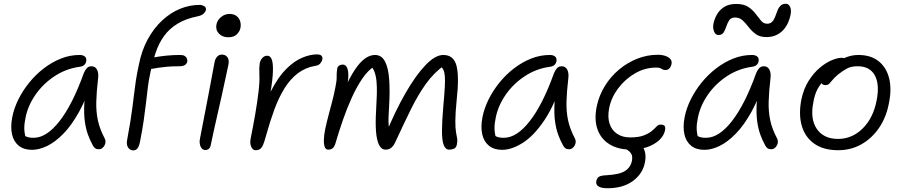

<svg xmlns="http://www.w3.org/2000/svg" viewBox="-20 -786 4804 1020"><path d="M150 10Q107 10 80 -11.5Q53 -33 44 -72Q35 -111 45 -163Q54 -210 77.5 -257.5Q101 -305 135.5 -347.5Q170 -390 213 -423Q256 -456 304 -475Q352 -494 403 -494Q421 -494 431 -485.5Q441 -477 438 -460Q436 -449 427.5 -441Q419 -433 402 -431Q330 -421 269.5 -381Q209 -341 169 -283.5Q129 -226 116 -163Q109 -131 109 -104.5Q109 -78 121 -36L87 -93Q104 -69 117.5 -61.5Q131 -54 159 -54Q227 -54 296 -142Q365 -230 425 -397Q432 -414 441.5 -424Q451 -434 466 -434Q486 -434 495.5 -416Q505 -398 501 -368Q493 -300 491.5 -246.5Q490 -193 500 -146.5Q510 -100 536 -51Q541 -42 540.5 -32Q540 -22 535 -13Q530 -4 522.5 1.5Q515 7 506 7Q493 7 485.5 1.5Q478 -4 473 -14Q458 -41 447 -71.5Q436 -102 430.5 -142Q425 -182 428 -238Q431 -294 444 -372L473 -371Q441 -266 401 -193.5Q361 -121 317 -76Q273 -31 230.5 -10.5Q188 10 150 10Z M687 13Q671 13 660.5 -2.5Q650 -18 656 -46Q666 -99 672.5 -140Q679 -181 683.5 -216Q688 -251 692 -284.5Q696 -318 701.5 -355.5Q707 -393 717 -439Q732 -517 764.5 -576.5Q797 -636 841 -677Q885 -718 936 -739Q987 -760 1041 -760Q1053 -760 1064.5 -753.5Q1076 -747 1074 -733Q1071 -722 1061 -713Q1051 -704 1033 -700Q967 -687 923 -660Q879 -633 851 -594Q823 -555 806.5 -505Q790 -455 778 -396Q770 -360 765.5 -322.5Q761 -285 756 -242Q751 -199 743.5 -146.5Q736 -94 723 -29Q717 -4 708.5 4.5Q700 13 687 13ZM772 -419Q762 -419 755.5 -424.5Q749 -430 752 -440Q754 -453 765 -465Q776 -477 797 -481Q830 -487 864.5 -490.5Q899 -494 938 -494Q953 -494 961.5 -488.5Q970 -483 973 -475Q976 -467 975 -458Q972 -447 962 -440.5Q952 -434 933 -434Q894 -434 867.5 -431.5Q841 -429 823.5 -426.5Q806 -424 794 -421.5Q782 -419 772 -419ZM1071 11Q1059 11 1051.5 2Q1044 -7 1041.5 -22Q1039 -37 1043 -53Q1059 -137 1070.5 -195Q1082 -253 1090 -296Q1098 -339 1105 -376.5Q1112 -414 1120 -456Q1122 -468 1127.5 -477Q1133 -486 1140.5 -491Q1148 -496 1159 -496Q1177 -496 1187.5 -483Q1198 -470 1194 -445Q1189 -422 1180 -379.5Q1171 -337 1159.5 -285Q1148 -233 1136 -181Q1124 -129 1114.5 -85.5Q1105 -42 1100 -17Q1098 -4 1090.5 3.5Q1083 11 1071 11ZM1193 -588Q1161 -588 1142.5 -608Q1124 -628 1130 -657Q1135 -680 1155 -696Q1175 -712 1199 -712Q1222 -712 1236.5 -701Q1251 -690 1256 -672.5Q1261 -655 1257 -636Q1254 -620 1238.5 -604Q1223 -588 1193 -588Z M1338 12Q1328 12 1321 4Q1314 -4 1311 -17.5Q1308 -31 1311 -47Q1324 -111 1335.5 -177Q1347 -243 1353.5 -299Q1360 -355 1358 -389Q1357 -412 1357.5 -425Q1358 -438 1360 -451Q1364 -468 1374.5 -479Q1385 -490 1400 -490Q1415 -490 1423 -472Q1431 -454 1430 -409.5Q1429 -365 1415.5 -285.5Q1402 -206 1373 -84L1358 -126Q1384 -233 1421 -305Q1458 -377 1500 -419Q1542 -461 1584.5 -479Q1627 -497 1663 -497Q1683 -497 1689 -488.5Q1695 -480 1692 -469Q1690 -459 1681 -448.5Q1672 -438 1654 -436Q1602 -427 1562 -396.5Q1522 -366 1491.5 -317Q1461 -268 1437.5 -204Q1414 -140 1393 -64Q1385 -34 1378 -17.5Q1371 -1 1361.5 5.5Q1352 12 1338 12Z M1724 9Q1711 9 1705.5 -4.5Q1700 -18 1700.5 -42Q1701 -66 1707 -97Q1715 -135 1725 -172.5Q1735 -210 1745 -248Q1755 -286 1762 -324Q1769 -356 1768.5 -377.5Q1768 -399 1771 -419Q1773 -432 1781.5 -437.5Q1790 -443 1800 -443Q1815 -443 1822.5 -429Q1830 -415 1830.5 -388.5Q1831 -362 1823 -324L1807 -306Q1838 -375 1865.5 -416Q1893 -457 1919.5 -475.5Q1946 -494 1972 -494Q2007 -494 2025 -460Q2043 -426 2047.5 -364.5Q2052 -303 2047 -220Q2042 -150 2045 -118.5Q2048 -87 2055 -69L2029 -73Q2079 -195 2133.5 -290Q2188 -385 2240 -439.5Q2292 -494 2335 -494Q2391 -494 2405.5 -435.5Q2420 -377 2406 -254Q2399 -184 2399 -144.5Q2399 -105 2402.5 -84.5Q2406 -64 2408.5 -50.5Q2411 -37 2407 -18Q2404 -2 2392.5 3.5Q2381 9 2366 9Q2347 9 2337.5 -15Q2328 -39 2328 -90Q2328 -141 2335 -220Q2341 -285 2343 -323.5Q2345 -362 2343 -383.5Q2341 -405 2334.5 -417Q2328 -429 2317 -440H2342Q2286 -401 2243 -341Q2200 -281 2161.5 -202.5Q2123 -124 2080 -31Q2071 -11 2058.5 -1Q2046 9 2029 9Q2006 9 1993.5 -16.5Q1981 -42 1977.5 -88.5Q1974 -135 1978 -198Q1981 -248 1982 -287Q1983 -326 1980 -355.5Q1977 -385 1969 -405.5Q1961 -426 1946 -439L1972 -436Q1936 -414 1905.5 -369.5Q1875 -325 1849 -267.5Q1823 -210 1802 -149.5Q1781 -89 1765 -34Q1758 -8 1748.5 0.5Q1739 9 1724 9Z M2648 10Q2605 10 2578 -11.5Q2551 -33 2542 -72Q2533 -111 2543 -163Q2552 -210 2575.5 -257.5Q2599 -305 2633.5 -347.5Q2668 -390 2711 -423Q2754 -456 2802 -475Q2850 -494 2901 -494Q2919 -494 2929 -485.5Q2939 -477 2936 -460Q2934 -449 2925.5 -441Q2917 -433 2900 -431Q2828 -421 2767.5 -381Q2707 -341 2667 -283.5Q2627 -226 2614 -163Q2607 -131 2607 -104.5Q2607 -78 2619 -36L2585 -93Q2602 -69 2615.5 -61.5Q2629 -54 2657 -54Q2725 -54 2794 -142Q2863 -230 2923 -397Q2930 -414 2939.5 -424Q2949 -434 2964 -434Q2984 -434 2993.5 -416Q3003 -398 2999 -368Q2991 -300 2989.5 -246.5Q2988 -193 2998 -146.5Q3008 -100 3034 -51Q3039 -42 3038.5 -32Q3038 -22 3033 -13Q3028 -4 3020.5 1.5Q3013 7 3004 7Q2991 7 2983.5 1.5Q2976 -4 2971 -14Q2956 -41 2945 -71.5Q2934 -102 2928.5 -142Q2923 -182 2926 -238Q2929 -294 2942 -372L2971 -371Q2929 -232 2872.5 -148Q2816 -64 2757 -27Q2698 10 2648 10Z M3334 9Q3264 9 3218 -19.5Q3172 -48 3154 -99.5Q3136 -151 3150 -220Q3162 -278 3192.5 -328Q3223 -378 3267.5 -415.5Q3312 -453 3365 -474Q3418 -495 3474 -495Q3498 -495 3516 -488.5Q3534 -482 3542.5 -471Q3551 -460 3547 -444Q3544 -431 3536 -422.5Q3528 -414 3515 -414Q3505 -414 3499.5 -417.5Q3494 -421 3487.5 -424Q3481 -427 3466 -427Q3406 -427 3353 -396Q3300 -365 3263.5 -316Q3227 -267 3216 -211Q3207 -163 3218.5 -128.5Q3230 -94 3258.5 -75Q3287 -56 3327 -56Q3373 -56 3400 -66.5Q3427 -77 3442.5 -90Q3458 -103 3467.5 -113.5Q3477 -124 3488 -124Q3505 -124 3510.5 -117.5Q3516 -111 3513 -94Q3507 -64 3481 -40.5Q3455 -17 3416.5 -4Q3378 9 3334 9ZM3208 214Q3174 214 3159 204Q3144 194 3148 176Q3151 160 3162 153Q3173 146 3202 145Q3272 141 3301 122Q3330 103 3337 69Q3341 46 3335 34Q3329 22 3319.5 15.5Q3310 9 3303 3Q3296 -3 3298 -13Q3299 -24 3309 -30.5Q3319 -37 3336 -37Q3375 -37 3395.5 -4.5Q3416 28 3406 78Q3394 138 3341.5 176Q3289 214 3208 214Z M3722 10Q3679 10 3652 -11.5Q3625 -33 3616 -72Q3607 -111 3617 -163Q3626 -210 3649.5 -257.5Q3673 -305 3707.5 -347.5Q3742 -390 3785 -423Q3828 -456 3876 -475Q3924 -494 3975 -494Q3993 -494 4003 -485.5Q4013 -477 4010 -460Q4008 -449 3999.5 -441Q3991 -433 3974 -431Q3902 -421 3841.5 -381Q3781 -341 3741 -283.5Q3701 -226 3688 -163Q3681 -131 3681 -104.5Q3681 -78 3693 -36L3659 -93Q3676 -69 3689.5 -61.5Q3703 -54 3731 -54Q3799 -54 3868 -142Q3937 -230 3997 -397Q4004 -414 4013.5 -424Q4023 -434 4038 -434Q4058 -434 4067.5 -416Q4077 -398 4073 -368Q4065 -300 4063.5 -246.5Q4062 -193 4072 -146.5Q4082 -100 4108 -51Q4113 -42 4112.5 -32Q4112 -22 4107 -13Q4102 -4 4094.5 1.5Q4087 7 4078 7Q4065 7 4057.5 1.5Q4050 -4 4045 -14Q4030 -41 4019 -71.5Q4008 -102 4002.5 -142Q3997 -182 4000 -238Q4003 -294 4016 -372L4045 -371Q4013 -266 3973 -193.5Q3933 -121 3889 -76Q3845 -31 3802.5 -10.5Q3760 10 3722 10ZM3797 -600Q3781 -600 3773.5 -618.5Q3766 -637 3770 -659Q3775 -685 3789 -709.5Q3803 -734 3828 -749.5Q3853 -765 3891 -765Q3932 -765 3955.5 -749Q3979 -733 3994.5 -712.5Q4010 -692 4023 -676Q4036 -660 4056 -660Q4072 -660 4082 -670.5Q4092 -681 4098 -697Q4104 -713 4110 -729Q4116 -745 4126.5 -755.5Q4137 -766 4155 -766Q4169 -766 4177 -750.5Q4185 -735 4180 -708Q4168 -651 4134.5 -620Q4101 -589 4052 -589Q4017 -589 3995.5 -604.5Q3974 -620 3958 -641Q3942 -662 3925.5 -677.5Q3909 -693 3885 -693Q3864 -693 3854.5 -679Q3845 -665 3839 -646.5Q3833 -628 3824.5 -614Q3816 -600 3797 -600Z M4433 12Q4355 12 4306 -22.5Q4257 -57 4239.5 -117.5Q4222 -178 4237 -256Q4249 -314 4275.5 -356Q4302 -398 4334.5 -425.5Q4367 -453 4398.5 -466Q4430 -479 4451 -479Q4459 -479 4464 -477Q4469 -475 4471.5 -470.5Q4474 -466 4472 -458Q4468 -442 4460 -429.5Q4452 -417 4429 -405Q4389 -385 4363.5 -363Q4338 -341 4323 -312.5Q4308 -284 4301 -243Q4283 -154 4319.5 -101Q4356 -48 4432 -48Q4507 -48 4563 -103.5Q4619 -159 4637 -252Q4654 -337 4627.5 -385.5Q4601 -434 4536 -434Q4502 -434 4479.5 -422Q4457 -410 4432 -390Q4413 -374 4403 -361.5Q4393 -349 4385.5 -341.5Q4378 -334 4365 -334Q4352 -334 4347 -341Q4342 -348 4345 -363Q4349 -383 4367.5 -406Q4386 -429 4414 -449Q4442 -469 4474.5 -481.5Q4507 -494 4540 -494Q4606 -494 4647.5 -461Q4689 -428 4703.5 -370Q4718 -312 4702 -236Q4688 -162 4649.5 -106Q4611 -50 4555.5 -19Q4500 12 4433 12Z"/></svg>

Font: Shantell Sans Light
Style: Italic
Weight: 300
Italic angle: -11°
Designer: Stephen Nixon, Anya Danilova, Shantell Martin
Foundry: Arrow Type
Version: Version 1.008;[ac192a2d6]